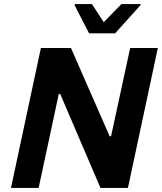

<svg xmlns="http://www.w3.org/2000/svg" viewBox="-20 -924 796 944"><path d="M34 0 181 -688H329L519 -254H526L620 -688H756L609 0H474L276 -462H269L170 0ZM418 -760 347 -898 348 -904H432L490 -815L577 -904H672L670 -898L546 -760Z"/></svg>

Font: Saira Thin SemiBold
Style: Italic
Weight: 600
Italic angle: -12°
Version: Version 1.101